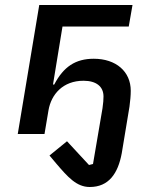

<svg xmlns="http://www.w3.org/2000/svg" viewBox="-20 -536 640 768"><path d="M339 212C415 212 452 158 467 77L498 -110C501 -133 503 -154 503 -173C503 -250 444 -301 355 -301C282 -301 234 -269 197 -198H192L230 -430H495L510 -516H137L51 0H158L174 -95C185 -159 232 -213 314 -213C365 -213 394 -190 394 -150C394 -139 393 -123 390 -103L352 120L336 124L248 29L178 86L204 117C251 172 286 212 339 212Z"/></svg>

Font: IBM Mono Medium
Style: Italic
Weight: 500
Italic angle: -9°
Monospace: yes
Designer: Mike Abbink, Paul van der Laan, Pieter van Rosmalen
Foundry: Bold Monday
Version: Version 2.3